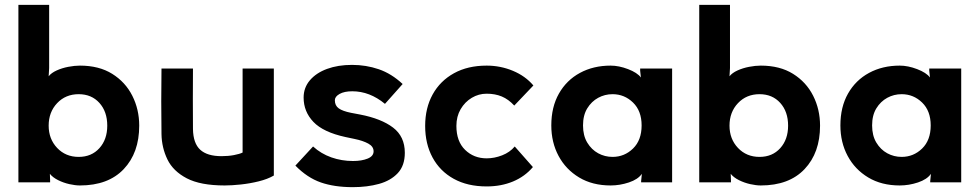

<svg xmlns="http://www.w3.org/2000/svg" viewBox="-20 -753 4046 793"><path d="M310 13Q291 13 266.5 7.5Q242 2 220 -9Q198 -20 186 -35L187 -8V0H56V-733H183V-472L181 -438Q192 -452 214 -462Q236 -472 262 -477Q288 -482 310 -482Q389 -482 443.5 -448Q498 -414 526.5 -357.5Q555 -301 555 -234Q555 -122 491 -54.5Q427 13 310 13ZM305 -364Q251 -364 216 -327Q181 -290 181 -234Q181 -179 216 -142Q251 -105 305 -105Q358 -105 390.5 -141Q423 -177 423 -234Q423 -292 390.5 -328Q358 -364 305 -364Z M982 -470H1111V-28Q1085 -13 1048.5 -4Q1012 5 974.5 9Q937 13 908 13Q808 13 751.5 -16.5Q695 -46 671.5 -94.5Q648 -143 647 -199Q646 -270 646 -334.5Q646 -399 647 -470H777Q776 -345 777 -220Q778 -161 807 -134.5Q836 -108 895 -108Q923 -108 946.5 -112.5Q970 -117 982 -123Z M1437 20Q1361 20 1305 0.5Q1249 -19 1200 -69L1273 -148Q1306 -118 1348.5 -103Q1391 -88 1438 -88Q1474 -88 1498.5 -98Q1523 -108 1523 -128Q1523 -148 1501 -160Q1479 -172 1445 -179L1407 -187Q1315 -207 1274.5 -249.5Q1234 -292 1234 -350Q1234 -391 1260 -421.5Q1286 -452 1331 -468.5Q1376 -485 1434 -485Q1492 -485 1544.5 -467Q1597 -449 1643 -406L1570 -324Q1507 -376 1435 -376Q1402 -376 1382.5 -365Q1363 -354 1363 -339Q1363 -317 1379 -305.5Q1395 -294 1430 -287L1467 -280Q1555 -263 1603.5 -226Q1652 -189 1652 -122Q1652 -69 1623 -38Q1594 -7 1545.5 6.5Q1497 20 1437 20Z M2106 -148 2181 -63Q2148 -24 2099 -3.5Q2050 17 1990 17Q1911 17 1854 -14.5Q1797 -46 1766.5 -102.5Q1736 -159 1736 -233Q1736 -307 1767 -363Q1798 -419 1855 -450.5Q1912 -482 1990 -482Q2047 -482 2098.5 -460.5Q2150 -439 2183 -400L2104 -317Q2080 -343 2052.5 -354.5Q2025 -366 1990 -366Q1957 -366 1928.5 -349Q1900 -332 1882.5 -302Q1865 -272 1865 -233Q1865 -169 1901 -134Q1937 -99 1990 -99Q2022 -99 2054 -111.5Q2086 -124 2106 -148Z M2502 -482Q2536 -482 2574 -467.5Q2612 -453 2627 -433L2624 -461V-470H2756V0H2628V-5L2631 -35Q2615 -12 2577.5 0.5Q2540 13 2502 13Q2427 13 2372 -20Q2317 -53 2287 -109Q2257 -165 2257 -235Q2257 -311 2288.5 -366.5Q2320 -422 2375.5 -452Q2431 -482 2502 -482ZM2510 -105Q2559 -105 2594.5 -139.5Q2630 -174 2630 -235Q2630 -295 2594.5 -329.5Q2559 -364 2510 -364Q2478 -364 2450.5 -349Q2423 -334 2405.5 -305.5Q2388 -277 2388 -235Q2388 -193 2405.5 -164Q2423 -135 2450.5 -120Q2478 -105 2510 -105Z M3122 13Q3103 13 3078.5 7.5Q3054 2 3032 -9Q3010 -20 2998 -35L2999 -8V0H2868V-733H2995V-472L2993 -438Q3004 -452 3026 -462Q3048 -472 3074 -477Q3100 -482 3122 -482Q3201 -482 3255.5 -448Q3310 -414 3338.5 -357.5Q3367 -301 3367 -234Q3367 -122 3303 -54.5Q3239 13 3122 13ZM3117 -364Q3063 -364 3028 -327Q2993 -290 2993 -234Q2993 -179 3028 -142Q3063 -105 3117 -105Q3170 -105 3202.5 -141Q3235 -177 3235 -234Q3235 -292 3202.5 -328Q3170 -364 3117 -364Z M3696 -482Q3730 -482 3768 -467.5Q3806 -453 3821 -433L3818 -461V-470H3950V0H3822V-5L3825 -35Q3809 -12 3771.5 0.5Q3734 13 3696 13Q3621 13 3566 -20Q3511 -53 3481 -109Q3451 -165 3451 -235Q3451 -311 3482.5 -366.5Q3514 -422 3569.5 -452Q3625 -482 3696 -482ZM3704 -105Q3753 -105 3788.5 -139.5Q3824 -174 3824 -235Q3824 -295 3788.5 -329.5Q3753 -364 3704 -364Q3672 -364 3644.5 -349Q3617 -334 3599.5 -305.5Q3582 -277 3582 -235Q3582 -193 3599.5 -164Q3617 -135 3644.5 -120Q3672 -105 3704 -105Z"/></svg>

Font: Kreadon
Style: Bold
Weight: 700
Designer: Reiya WATANABE
Foundry: StudioGnu
Version: Version 1.003; ttfautohint (v1.8.4.7-5d5b);gftools[0.9.32]